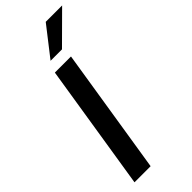

<svg xmlns="http://www.w3.org/2000/svg" viewBox="-295 -970 1011 1011"><g transform="rotate(-45 211.0 -464.0)"><path d="M33 0 145 -705H265L153 0ZM173 -765 300 -928H422L258 -765Z"/></g></svg>

Font: Nunito Sans 10pt Condensed
Style: Bold Italic
Weight: 700
Width: 3
Italic angle: -9°
Designer: Vernon Adams
Foundry: Vernon Adams
Version: Version 3.101;gftools[0.9.27]